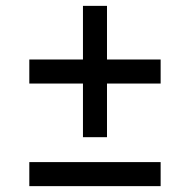

<svg xmlns="http://www.w3.org/2000/svg" viewBox="-20 -750 649 655"><path d="M80 -197H528V-115H80ZM528 -465H345V-282H263V-465H80V-547H263V-730H345V-547H528Z"/></svg>

Font: Exo Medium
Style: Regular
Weight: 500
Designer: Natanael Gama
Foundry: Natanael Gama
Version: Version 1.500; ttfautohint (v1.6)